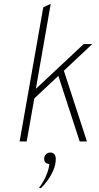

<svg xmlns="http://www.w3.org/2000/svg" viewBox="-20 -742 518 1007"><path d="M83 0 207 -704 246 -722 168 -276 419 -511H464L315 -371L436 0H398L286 -344L160 -226L120 0ZM193.5 245 184.5 242Q197 228 209 206.2Q221 184.5 229.2 161Q237.5 137.5 238.5 118Q227.5 118 219.5 111Q211.5 104 211.5 92Q211.5 77.5 220.5 67.8Q229.5 58 244.5 58Q256 58 264.2 66Q272.5 74 272.5 93Q272.5 121 259.8 150.8Q247 180.5 228.5 205.8Q210 231 193.5 245Z"/></svg>

Font: Overpass Thin
Style: Italic
Weight: 250
Italic angle: -10°
Designer: Delve Withrington, Dave Bailey, Thomas Jockin
Foundry: Delve Fonts LLC
Version: Version 4.000